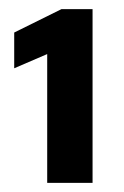

<svg xmlns="http://www.w3.org/2000/svg" viewBox="-20 -819 270 419"><path d="M83 -420V-701L11 -670V-748L114 -799H182V-420Z"/></svg>

Font: Saira Thin
Style: Bold
Weight: 700
Version: Version 1.101